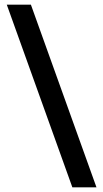

<svg xmlns="http://www.w3.org/2000/svg" viewBox="-20 -760 441 820"><path d="M289 40H392L112 -740H9Z"/></svg>

Font: MV Cash Medium
Style: Regular
Weight: 500
Designer: Rodrigo Fuenzalida
Foundry: fragTYPE
Version: Version 1.100;Glyphs 3.1.2 (3151)